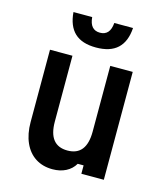

<svg xmlns="http://www.w3.org/2000/svg" viewBox="-124 -929 897 1040"><g transform="rotate(15 325.0 -409.0)"><path d="M552 -605V0H426V-47H393Q375 -16 342.5 0.5Q310 17 268 17Q213 17 172.5 -9Q132 -35 110 -84Q88 -133 88 -200V-605H214V-236Q214 -169 240.5 -135.5Q267 -102 320 -102Q373 -102 399.5 -135.5Q426 -169 426 -236V-605ZM263 -835Q266 -799 281.5 -781.5Q297 -764 325 -764Q353 -764 368.5 -781.5Q384 -799 387 -835H492Q487 -758 445.5 -719.5Q404 -681 325 -681Q246 -681 205 -719.5Q164 -758 158 -835Z"/></g></svg>

Font: Martian Mono SemiCondensed Medium
Style: Regular
Weight: 500
Width: 4
Designer: Roman Shamin
Foundry: Evil Martians
Version: Version 1.000